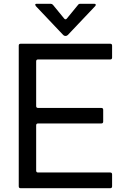

<svg xmlns="http://www.w3.org/2000/svg" viewBox="-20 -994 656 1014"><path d="M89 0Q79 0 79 -10V-753Q79 -763 89 -763H562Q572 -763 572 -753V-690Q572 -680 562 -680H181Q171 -680 171 -670V-434Q171 -424 181 -424H515Q525 -424 525 -414V-352Q525 -342 515 -342H181Q171 -342 171 -332V-93Q171 -83 181 -83H562Q572 -83 572 -73V-10Q572 0 562 0ZM314 -809 169 -962Q166 -967 166 -969Q166 -974 174 -974H248Q255 -974 260 -968L319 -896Q322 -892 326 -892Q330 -892 333 -896L392 -968Q396 -974 404 -974H478Q484 -974 485.5 -970.5Q487 -967 483 -962L338 -809Q333 -804 326 -804Q319 -804 314 -809Z"/></svg>

Font: Open Sauce Two
Style: Regular
Weight: 400
Designer: Alfredo Marco Pradil
Foundry: Creative Sauce Fz LLC
Version: Version 1.477